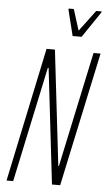

<svg xmlns="http://www.w3.org/2000/svg" viewBox="-60 -942 554 981"><g transform="rotate(5 217.0 -451.5)"><path d="M12 0 157 -688H200L269 -97H272L398 -688H434L287 0H245L176 -592H172L46 0ZM284 -765 251 -898 252 -903H278L312 -795L393 -903H421L420 -898L330 -765Z"/></g></svg>

Font: Saira ExtraCondensed Thin
Style: Italic
Weight: 250
Width: 2
Italic angle: -12°
Designer: Hector Gatti with collaboration of the Omnibus-Type team
Foundry: Omnibus-Type
Version: Version 1.101